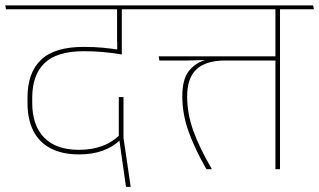

<svg xmlns="http://www.w3.org/2000/svg" viewBox="-34 -646 1218 733"><path d="M347 -610.5H535L532 -625.5H344ZM430 -615.5H413V-487L430 -487.5ZM-11 -610.5H553.5L550 -625.5H-14ZM413.5 -447.5 431 -438V-616H413.5ZM437.5 -275.5H419.5V-117.5L421 -116L447 67.5H465L437.5 -119.5ZM267.5 -74Q180 -74 134.5 -120.8Q89 -167.5 89 -254V-272.5Q89 -360 136.2 -405.2Q183.5 -450.5 286 -450.5Q322 -450.5 357.8 -447.5Q393.5 -444.5 431 -438V-454.5Q394 -460.5 359.2 -463.8Q324.5 -467 285.5 -467Q174.5 -467 122.8 -417.8Q71 -368.5 71 -273.5V-253.5Q71 -190 93.5 -146Q116 -102 160.2 -79.2Q204.5 -56.5 268 -56.5Q319.5 -56.5 359.2 -71.2Q399 -86 424 -111L422.5 -130.5Q394.5 -102.5 355.2 -88.2Q316 -74 267.5 -74Z M530.5 -610.5H1114L1111 -625.5H527.5ZM896.5 -431H572L574.5 -415H682L755.5 -417H896.5ZM662 -278.5Q662 -210.5 685.8 -144.2Q709.5 -78 754 0H775Q727.5 -81.5 704 -146.8Q680.5 -212 680.5 -278.5Q680.5 -348 716.2 -381.5Q752 -415 826.5 -415H1029V-431H821.5L756 -418.5Q715.5 -409 688.8 -377.2Q662 -345.5 662 -278.5ZM1035 -615H1017.5V0H1035ZM948.5 -610.5H1164.5L1161.5 -625.5H945.5Z"/></svg>

Font: Anek Devanagari Thin
Style: Regular
Weight: 250
Designer: Kailash Malviya (Devanagari) & Yesha Goshar (Latin)
Foundry: Ek Type
Version: Version 1.003